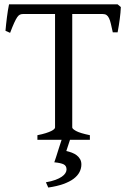

<svg xmlns="http://www.w3.org/2000/svg" viewBox="-20 -635 591 872"><path d="M349.6 111.8Q349.6 129.9 341.1 146.5Q332.5 163.1 314.5 176.8Q296.4 190.4 267.8 200.7Q239.3 210.9 199.2 216.8L188.5 192.9Q213.9 188.5 231.7 181.9Q249.5 175.3 260.7 167.5Q272 159.7 277.1 151.1Q282.2 142.6 282.2 134.8Q282.2 118.2 269.5 111.6Q256.8 105 226.6 102.1Q229 95.2 234.4 79.1Q238.8 65.4 246.6 40.5Q252 23.9 259.8 0H149.9V-21Q172.4 -25.4 187.7 -30.3Q203.1 -35.2 212.4 -39.8Q221.7 -44.4 225.8 -48.6Q230 -52.7 230 -56.2V-571.3H84Q76.7 -571.3 70.6 -568.6Q64.5 -565.9 58.3 -557.1Q52.2 -548.3 44.4 -531.2Q36.6 -514.2 25.9 -485.8L4.9 -495.1Q7.3 -523.9 11.5 -556.6Q15.6 -589.4 21 -615.2H514.2L528.8 -603Q527.8 -578.1 523.9 -548.6Q520 -519 514.2 -488.3H492.2Q487.3 -510.7 483.6 -526.6Q480 -542.5 475.1 -552.5Q470.2 -562.5 463.6 -566.9Q457 -571.3 446.8 -571.3H308.1V-56.2Q308.1 -49.8 325.7 -40Q343.3 -30.3 388.2 -21V0H297.9L281.2 50.8Q293.9 53.7 306.4 58.3Q318.8 63 328.4 70.3Q337.9 77.6 343.8 87.9Q349.6 98.1 349.6 111.8Z"/></svg>

Font: Gentium Plus Eur
Style: Regular
Weight: 400
Designer: J. Victor Gaultney, Annie Olsen, Iska Routamaa, Becca Hirsbrunner
Foundry: SIL International
Version: Version 5.000